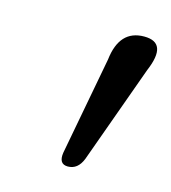

<svg xmlns="http://www.w3.org/2000/svg" viewBox="-62 -832 381 428"><g transform="rotate(15 128.5 -618.0)"><path d="M131 -456Q109.5 -456 113.5 -483L156 -709.5Q164 -780 221 -780Q276.5 -780 246.5 -709.5L164.5 -482.5Q154 -456 131 -456Z"/></g></svg>

Font: Fraunces 144pt SuperSoft
Style: Italic
Weight: 400
Italic angle: -16°
Version: Version 1.000;[b76b70a41]